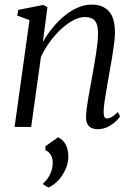

<svg xmlns="http://www.w3.org/2000/svg" viewBox="-20 -566 598 856"><path d="M171 -379Q191.5 -414.5 216.8 -444.8Q242 -475 270.2 -497.8Q298.5 -520.5 328.8 -533Q359 -545.5 389.5 -545.5Q438 -545.5 465.2 -516.2Q492.5 -487 492.5 -419.5Q492.5 -399.5 488.5 -369Q484.5 -338.5 478.8 -304.2Q473 -270 467 -238Q462 -208.5 456.5 -177Q451 -145.5 446.8 -117.5Q442.5 -89.5 442 -69.5Q442 -54 445 -46Q448 -38 456.5 -38Q466.5 -38 478.5 -44.8Q490.5 -51.5 505 -66.5L515.5 -47.5Q509.5 -37 494.8 -23.5Q480 -10 459.8 0Q439.5 10 415 10Q399.5 10 387.5 4.2Q375.5 -1.5 369.2 -14Q363 -26.5 363.5 -47Q364 -61 366.5 -81.8Q369 -102.5 373.2 -126.8Q377.5 -151 382.2 -177Q387 -203 391.5 -228Q395.5 -251.5 400 -276.8Q404.5 -302 408.2 -326.8Q412 -351.5 414.5 -374.2Q417 -397 417 -415Q417 -443 411 -459.2Q405 -475.5 391.8 -482.8Q378.5 -490 356.5 -490Q334.5 -490 307.5 -476Q280.5 -462 253.5 -437.2Q226.5 -412.5 202.8 -380.2Q179 -348 162.5 -312L119 0H45L111.5 -476.5L56.5 -496.5L61.5 -522L173.5 -544L191.5 -534ZM196.5 270 173.5 257.5V250.5Q193 233.5 204 209.5Q215 185.5 215 160Q215 138.5 206 124Q197 109.5 182.5 104V86L239 46Q261 57 272.2 77.2Q283.5 97.5 284.5 126.5Q286 155.5 274 184.5Q262 213.5 241.8 236Q221.5 258.5 196.5 270Z"/></svg>

Font: Merriweather 72pt Light
Style: Italic
Weight: 300
Italic angle: -7.8°
Version: Version 2.101